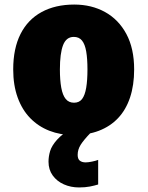

<svg xmlns="http://www.w3.org/2000/svg" viewBox="-20 -583 648 843"><path d="M569 -278Q569 -209 551 -155Q533 -101 498.5 -64.5Q464 -28 414.5 -9Q365 10 303 10Q245 10 196.5 -9Q148 -28 112.5 -64.5Q77 -101 57.5 -155Q38 -209 38 -278Q38 -370 70 -433.5Q102 -497 162.5 -530Q223 -563 306 -563Q382 -563 441.5 -530Q501 -497 535 -433.5Q569 -370 569 -278ZM243 -278Q243 -231 249 -198Q255 -165 268.5 -148.5Q282 -132 305 -132Q328 -132 340.5 -148.5Q353 -165 358.5 -198Q364 -231 364 -278Q364 -325 358.5 -357Q353 -389 340 -405Q327 -421 304 -421Q271 -421 257 -385Q243 -349 243 -278ZM321 97Q321 115 330.5 122.5Q340 130 356 130Q367 130 384 126.5Q401 123 411 119V227Q395 232 374.5 236Q354 240 327 240Q291 240 260.5 226.5Q230 213 211.5 187.5Q193 162 193 127Q193 104 200 80.5Q207 57 230 31Q253 5 302 -25L378 0Q347 32 334 53Q321 74 321 97Z"/></svg>

Font: Noto Sans Display Black
Style: Regular
Weight: 900
Designer: Monotype Design Team
Foundry: Monotype Imaging Inc.
Version: Version 2.003